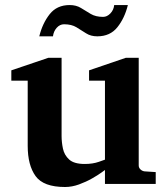

<svg xmlns="http://www.w3.org/2000/svg" viewBox="-20 -729 660 761"><path d="M597.2 0H396V-55.2Q396 -55.2 381.8 -44.9Q367.7 -34.7 344.5 -21.5Q321.3 -8.3 293.2 2Q265.1 12.2 237.8 12.2Q152.3 12.2 121.1 -31Q89.8 -74.2 89.8 -150.9V-409.2H24.9V-450.2L171.9 -500H224.1V-189.9Q224.1 -165.5 229.5 -139.9Q234.9 -114.3 254.2 -96.7Q273.4 -79.1 315.9 -79.1Q347.7 -79.1 371.8 -87.6Q396 -96.2 396 -96.2V-409.2H333V-450.2L479 -500H529.8V-73.2Q529.8 -64 536.9 -57.4Q543.9 -50.8 553.2 -49.8L597.2 -46.9ZM486.8 -709Q474.1 -657.2 445.3 -621.1Q416.5 -585 365.7 -585Q339.8 -585 321.3 -596.9Q302.7 -608.9 283.2 -620.8Q263.7 -632.8 233.9 -632.8Q217.3 -632.8 204.8 -618.9Q192.4 -605 189.9 -585H135.7Q148.4 -636.7 177 -672.9Q205.6 -709 255.9 -709Q282.2 -709 301 -697.3Q319.8 -685.5 339.6 -673.8Q359.4 -662.1 388.7 -662.1Q404.3 -662.1 417.5 -675.8Q430.7 -689.5 432.6 -709Z"/></svg>

Font: Charis
Style: Bold
Weight: 700
Designer: Walt Agee, Miriam Martin, Annie Olsen, Victor Gaultney, Lorna Priest, Alan Ward, Bob Hallissy, Martin Hosken, Sharon Cor
Foundry: SIL Global
Version: Version 7.000